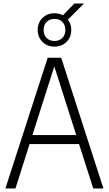

<svg xmlns="http://www.w3.org/2000/svg" viewBox="-20 -1067 616 1087"><path d="M10.5 0 250 -740H326.5L565.5 0H508L427.5 -251.5H147.5L67.5 0ZM163.5 -302.5H411.5L287.5 -691ZM288.5 -803Q247.5 -803 220.5 -829.8Q193.5 -856.5 193.5 -897.5Q193.5 -938.5 220.5 -965.2Q247.5 -992 288.5 -992Q314.5 -992 336 -980.5L401 -1047H455.5L364.5 -956Q383.5 -931 383.5 -897.5Q383.5 -856.5 356.5 -829.8Q329.5 -803 288.5 -803ZM288.5 -835Q315.5 -835 332.8 -851.8Q350 -868.5 350 -897.5Q350 -926.5 332.8 -943.2Q315.5 -960 288.5 -960Q261.5 -960 244.2 -943.2Q227 -926.5 227 -897.5Q227 -868.5 244.2 -851.8Q261.5 -835 288.5 -835Z"/></svg>

Font: Encode Sans Condensed Light
Style: Regular
Weight: 300
Width: 3
Designer: Multiple Designers
Foundry: Impallari Type
Version: Version 3.000; ttfautohint (v1.8.3) -l 8 -r 50 -G 200 -x 14 